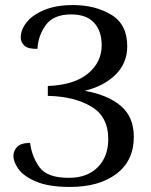

<svg xmlns="http://www.w3.org/2000/svg" viewBox="-20 -727 595 759"><path d="M33 -110Q33 -131 48 -146.5Q63 -162 99 -162Q106 -107 136.5 -65.5Q167 -24 252 -24Q325 -24 366.5 -66Q408 -108 408 -178Q408 -266 340.5 -306Q273 -346 169 -348V-387Q273 -391 327.5 -436Q382 -481 382 -548Q382 -604 352 -637Q322 -670 261 -670Q192 -670 161.5 -628.5Q131 -587 128 -534Q91 -533 76.5 -546.5Q62 -560 62 -579Q62 -609 85 -638.5Q108 -668 155 -687.5Q202 -707 269 -707Q356 -707 419.5 -669Q483 -631 483 -544Q483 -478 437.5 -432.5Q392 -387 315 -368Q406 -352 457.5 -308.5Q509 -265 509 -186Q509 -92 440.5 -40Q372 12 257 12Q172 12 122 -9.5Q72 -31 52.5 -59.5Q33 -88 33 -110Z"/></svg>

Font: Arima Madurai Medium
Style: Regular
Weight: 500
Designer: Joana Correia and Natanael Gama
Foundry: NDISCOVER
Version: Version 1.020